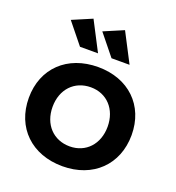

<svg xmlns="http://www.w3.org/2000/svg" viewBox="-138 -875 905 990"><g transform="rotate(20 314.0 -380.0)"><path d="M289 -605 206 -765 98 -719 190 -605ZM462 -605 379 -765 271 -719 363 -605ZM315 -539C146 -539 32 -430 32 -268C32 -105 146 5 315 5C482 5 596 -105 596 -268C596 -430 482 -539 315 -539ZM315 -428C403 -428 465 -362 465 -266C465 -170 403 -104 315 -104C225 -104 163 -170 163 -266C163 -362 225 -428 315 -428Z"/></g></svg>

Font: Montserrat_SPRD_medium Medium
Style: Regular
Weight: 400
Designer: Julieta Ulanovsky edited by Nelly Hempel
Foundry: Julieta Ulanovsky
Version: Version 4.000;PS 004.000;hotconv 1.0.88;makeotf.lib2.5.64775